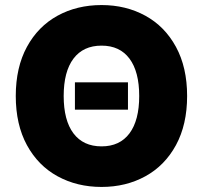

<svg xmlns="http://www.w3.org/2000/svg" viewBox="-20 -737 811 767"><path d="M491.2 -298.8H279.3V-408.2H491.2ZM385.7 9.8Q288.1 9.8 210.2 -32.7Q132.3 -75.2 87.6 -157.2Q43 -239.3 43 -353.5Q43 -467.8 87.6 -549.8Q132.3 -631.8 210 -674.3Q287.6 -716.8 385.7 -716.8Q482.9 -716.8 560.5 -674.3Q638.2 -631.8 682.9 -549.8Q727.5 -467.8 727.5 -353.5Q727.5 -239.3 682.9 -157.2Q638.2 -75.2 560.5 -32.7Q482.9 9.8 385.7 9.8ZM385.7 -554.7Q312.5 -554.7 273.4 -502.7Q234.4 -450.7 234.4 -353.5Q234.4 -256.3 273.4 -204.3Q312.5 -152.3 385.7 -152.3Q458.5 -152.3 497.3 -204.3Q536.1 -256.3 536.1 -353.5Q536.1 -450.7 497.3 -502.7Q458.5 -554.7 385.7 -554.7Z"/></svg>

Font: Pretendard GOV Black
Style: Regular
Weight: 900
Designer: Base glyphs from Inter by Rasmus Andersson; Hangeul glyphs from Noto Sans CJK(Source Han Sans) by Jang Soo-young and Kan
Foundry: Kil Hyung-jin
Version: Version 1.309